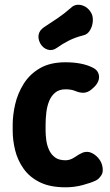

<svg xmlns="http://www.w3.org/2000/svg" viewBox="-20 -781 466 817"><path d="M259 16Q193 16 149.5 -5.5Q106 -27 80.5 -63Q55 -99 44.5 -141.5Q34 -184 34 -225V-250Q34 -291 44.5 -337Q55 -383 80.5 -424Q106 -465 149.5 -490.5Q193 -516 259 -516Q293 -516 322 -510.5Q351 -505 373 -494Q391 -486 397.5 -471.5Q404 -457 400 -441.5Q396 -426 382 -412L370 -401Q355 -388 338 -386.5Q321 -385 300 -394Q283 -401 259 -401Q232 -401 215 -387Q198 -373 189 -350.5Q180 -328 177 -301.5Q174 -275 174 -250V-225Q174 -206 177 -184Q180 -162 189 -142.5Q198 -123 214.5 -111Q231 -99 259 -99Q279 -99 298.5 -112.5Q318 -126 333 -132Q351 -138 367 -131.5Q383 -125 396 -111Q409 -97 414 -80Q422 -52 411 -35Q400 -18 386 -12Q367 -3 332 6.5Q297 16 259 16ZM223 -578Q204 -564 184 -569.5Q164 -575 152 -595L151 -597Q141 -616 144.5 -634Q148 -652 167 -665Q196 -684 225 -703.5Q254 -723 281 -747Q293 -759 308 -760.5Q323 -762 338 -755Q353 -748 363 -734L367 -728Q376 -714 375 -692.5Q374 -671 363.5 -653Q353 -635 336 -631Q300 -622 272.5 -608Q245 -594 223 -578Z"/></svg>

Font: Winky Sans SemiBold
Style: Regular
Weight: 600
Designer: Simon Atzbach
Foundry: typofactur
Version: Version 1.205